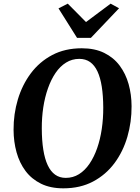

<svg xmlns="http://www.w3.org/2000/svg" viewBox="-20 -1016 765 1046"><path d="M325.1 10Q254.6 10 203.4 -15.2Q152.1 -40.5 119.1 -84.5Q86.2 -128.5 70.2 -186.1Q54.2 -243.8 53.9 -308.6Q53.5 -394.5 77.2 -474Q101 -553.5 147.9 -616.5Q194.9 -679.4 264.4 -716.2Q333.9 -753 425.4 -753Q496.5 -753 547.7 -727.8Q599 -702.6 631.9 -658.5Q664.8 -614.4 680.7 -557.7Q696.5 -501 696.8 -437.9Q697.3 -351.1 673.9 -270.7Q650.5 -190.2 603.6 -127.1Q556.6 -64 486.9 -27Q417.2 10 325.1 10ZM338.2 -46.9Q377.9 -46.9 410.3 -67.1Q442.7 -87.4 467.5 -123.8Q492.3 -160.2 509.2 -208.5Q526 -256.7 534.4 -313.2Q542.8 -369.8 542.5 -430.3Q542.2 -494.3 534.5 -543.6Q526.8 -592.9 511.1 -626.7Q495.4 -660.4 470.9 -677.9Q446.4 -695.3 411.9 -695.3Q372.6 -695.3 340 -675.1Q307.5 -655 282.8 -618.9Q258.2 -582.8 241.3 -534.8Q224.3 -486.8 215.8 -431.1Q207.4 -375.3 207.7 -315.8Q207.9 -250.8 215.9 -200.6Q223.8 -150.5 239.8 -116.3Q255.7 -82.1 280.2 -64.5Q304.8 -46.9 338.2 -46.9ZM399.8 -809.6 298.7 -970.3 349.2 -996.1Q374.2 -971 399 -946Q423.9 -921 448.5 -895.9Q482.1 -921 515.6 -946Q549 -971 582.7 -996.1L628.6 -971L475.1 -809.6Z"/></svg>

Font: Merriweather Light
Style: Italic
Weight: 300
Italic angle: -7.8°
Designer: Eben Sorkin
Foundry: Eben Sorkin
Version: Version 2.101